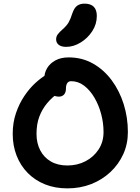

<svg xmlns="http://www.w3.org/2000/svg" viewBox="-20 -1027 773 1057"><path d="M351 10Q283 10 228 -12Q173 -34 133 -74.5Q93 -115 71.5 -170Q50 -225 50 -290Q50 -352 68 -404.5Q86 -457 114 -498.5Q142 -540 173.5 -569Q205 -598 232 -613.5Q259 -629 275 -629Q293 -629 305 -624Q317 -619 328 -602Q347 -576 337.5 -555Q328 -534 305 -518Q267 -492 239.5 -459Q212 -426 196.5 -385Q181 -344 181 -290Q181 -239 201.5 -199.5Q222 -160 260 -138Q298 -116 351 -116Q406 -116 451 -139.5Q496 -163 523 -204.5Q550 -246 550 -300Q550 -350 537 -399Q524 -448 500 -489Q476 -530 443.5 -555Q411 -580 372 -580Q357 -580 350 -569Q343 -558 343 -539Q343 -518 332.5 -506.5Q322 -495 304 -495Q284 -495 265.5 -506.5Q247 -518 235.5 -540.5Q224 -563 224 -596Q224 -626 239.5 -652Q255 -678 285 -694.5Q315 -711 358 -711Q432 -711 492 -677Q552 -643 595 -585Q638 -527 661 -453.5Q684 -380 684 -300Q684 -234 658.5 -178Q633 -122 587.5 -79.5Q542 -37 482 -13.5Q422 10 351 10ZM344 -769Q317 -769 303 -780.5Q289 -792 289 -810Q289 -826 298 -838Q307 -850 324 -865Q348 -886 358.5 -905Q369 -924 378 -953Q389 -985 405.5 -996Q422 -1007 445 -1007Q479 -1007 496 -990Q513 -973 513 -939Q513 -894 488 -855.5Q463 -817 424 -793Q385 -769 344 -769Z"/></svg>

Font: Shantell Sans SemiBold
Style: Regular
Weight: 600
Designer: Stephen Nixon, Anya Danilova, Shantell Martin
Foundry: Arrow Type
Version: Version 1.011;[c5ecc13dd]